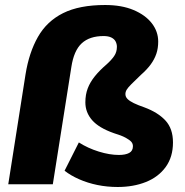

<svg xmlns="http://www.w3.org/2000/svg" viewBox="-20 -736 740 767"><path d="M450 11Q408 11 369 3Q330 -5 296 -20Q262 -35 238 -54L295 -167Q331 -144 374.5 -130.5Q418 -117 455 -117Q481 -117 496 -125Q511 -133 511 -152Q511 -162 504.5 -169.5Q498 -177 481.5 -186Q465 -195 435 -204Q375 -225 348 -256Q321 -287 321 -327Q321 -358 330.5 -383Q340 -408 359 -431.5Q378 -455 406 -479Q425 -496 436 -512Q447 -528 447 -549Q447 -560 442 -570Q437 -580 425 -586Q413 -592 394 -592Q338 -592 306.5 -563Q275 -534 265 -468L191 0H13L82 -439Q96 -526 131.5 -588.5Q167 -651 232 -683.5Q297 -716 400 -716Q466 -716 513.5 -696Q561 -676 586.5 -643Q612 -610 612 -570Q612 -543 604.5 -521Q597 -499 582 -478.5Q567 -458 543 -437Q518 -413 504.5 -399.5Q491 -386 486 -377.5Q481 -369 481 -360Q481 -349 489.5 -340.5Q498 -332 514.5 -324Q531 -316 557 -307Q611 -287 641 -254.5Q671 -222 671 -167Q671 -109 642 -69Q613 -29 563 -9Q513 11 450 11Z"/></svg>

Font: Nunito Sans 12pt Black
Style: Italic
Weight: 900
Italic angle: -9°
Designer: Vernon Adams
Foundry: Vernon Adams
Version: Version 3.101;gftools[0.9.27]